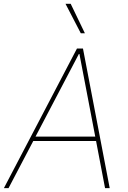

<svg xmlns="http://www.w3.org/2000/svg" viewBox="-33 -980 669 1000"><path d="M11.4 0H-12.8L367.9 -727.3H399.1L538.4 0H514.2L467.3 -245.7H140.3ZM152 -268.5H463.1L380.7 -698.9H377.8ZM387.8 -806.8 308.2 -960.2H335.2L409.1 -806.8Z"/></svg>

Font: Inter Thin  BETA
Style: Italic
Weight: 100
Italic angle: -9.39999°
Designer: Rasmus Andersson
Foundry: rsms
Version: Version 3.011;git-f93a4a705